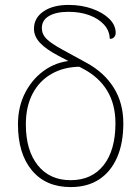

<svg xmlns="http://www.w3.org/2000/svg" viewBox="-20 -748 556 780"><path d="M267 12Q166 12 109.5 -56Q53 -124 53 -243Q53 -317 84.5 -375.5Q116 -434 169 -468Q222 -502 288 -502L309 -477Q241 -477 190.5 -448.5Q140 -420 112.5 -367.5Q85 -315 85 -243Q85 -137 133.5 -76.5Q182 -16 267 -16Q353 -16 401 -77Q449 -138 449 -247Q449 -324 415.5 -379.5Q382 -435 317 -469L218 -521Q168 -547 143 -573.5Q118 -600 118 -631Q118 -675 156.5 -701.5Q195 -728 259 -728Q311 -728 354.5 -712.5Q398 -697 424 -671.5Q450 -646 450 -614Q450 -604 443.5 -597Q437 -590 426 -590Q425 -623 403 -647.5Q381 -672 343.5 -686Q306 -700 258 -700Q208 -700 179 -683Q150 -666 150 -634Q150 -609 169 -590Q188 -571 236 -545L333 -492Q404 -453 442.5 -391Q481 -329 481 -247Q481 -166 455.5 -108Q430 -50 382.5 -19Q335 12 267 12Z"/></svg>

Font: Arima Thin Thin
Style: Regular
Weight: 250
Version: Version 1.100